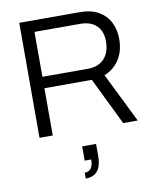

<svg xmlns="http://www.w3.org/2000/svg" viewBox="-102 -765 935 1128"><g transform="rotate(-10 366.0 -201.5)"><path d="M91 0V-686H451Q519 -686 563.5 -660.5Q608 -635 630.5 -591Q653 -547 653 -491Q653 -418 619.5 -367.5Q586 -317 531 -296L677 0H590L453 -282H170V0ZM170 -350H443Q504 -350 539 -387.5Q574 -425 574 -491Q574 -531 559 -559Q544 -587 515 -602.5Q486 -618 443 -618H170ZM317 283V248Q343 248 355.5 230Q368 212 368 178H329V93H412V165Q412 206 400.5 232.5Q389 259 368 271Q347 283 317 283Z"/></g></svg>

Font: Archivo SemiBold Light
Style: Regular
Weight: 300
Version: Version 2.001